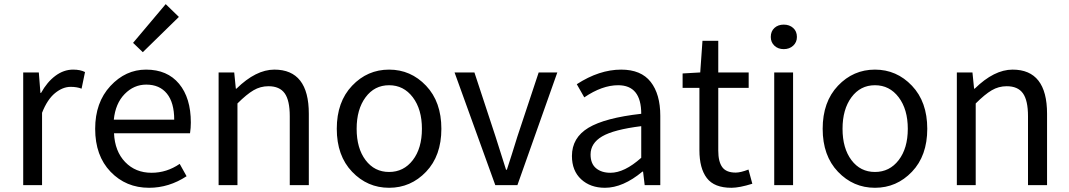

<svg xmlns="http://www.w3.org/2000/svg" viewBox="-20 -892 5148 925"><path d="M91.8 0V-543H167L174.8 -444.3H177.7Q207 -497.1 247.1 -526.9Q287.1 -556.6 332 -556.6Q367.2 -556.6 389.6 -544.9L373 -464.8Q350.6 -473.6 320.3 -473.6Q282.2 -473.6 245.1 -443.4Q208 -413.1 182.6 -348.6V0Z M698.2 12.7Q586.9 12.7 512.7 -64.5Q438.5 -141.6 438.5 -271.5Q438.5 -398.4 511.7 -477.5Q585 -556.6 683.6 -556.6Q786.1 -556.6 842.8 -488.3Q899.4 -419.9 899.4 -301.8Q899.4 -275.4 895.5 -250H529.3Q533.2 -163.1 583 -111.3Q632.8 -59.6 710 -59.6Q783.2 -59.6 845.7 -102.5L878.9 -43Q793.9 12.7 698.2 12.7ZM528.3 -315.4H819.3Q819.3 -397.5 784.2 -440.9Q749 -484.4 684.6 -484.4Q625 -484.4 580.6 -439Q536.1 -393.6 528.3 -315.4ZM668 -640.6 621.1 -685.5 778.3 -872.1 841.8 -810.5Z M1033.2 0V-543H1108.4L1116.2 -464.8H1119.1Q1212.9 -556.6 1301.8 -556.6Q1467.8 -556.6 1467.8 -343.8V0H1376V-332Q1376 -408.2 1351.6 -442.4Q1327.1 -476.6 1273.4 -476.6Q1234.4 -476.6 1201.2 -457Q1168 -437.5 1124 -393.6V0Z M2032.7 -64.5Q1959 12.7 1854.5 12.7Q1750 12.7 1676.3 -64.5Q1602.5 -141.6 1602.5 -271.5Q1602.5 -401.4 1676.3 -479Q1750 -556.6 1854.5 -556.6Q1959 -556.6 2032.7 -479Q2106.4 -401.4 2106.4 -271.5Q2106.4 -141.6 2032.7 -64.5ZM1741.2 -120.6Q1784.2 -63.5 1854.5 -63.5Q1924.8 -63.5 1968.8 -120.6Q2012.7 -177.7 2012.7 -271.5Q2012.7 -365.2 1968.8 -423.3Q1924.8 -481.4 1854.5 -481.4Q1784.2 -481.4 1741.2 -423.3Q1698.2 -365.2 1698.2 -271.5Q1698.2 -177.7 1741.2 -120.6Z M2366.2 0 2169.9 -543H2265.6L2367.2 -234.4Q2408.2 -104.5 2418 -74.2H2421.9Q2428.7 -94.7 2446.3 -149.9Q2463.9 -205.1 2472.7 -234.4L2575.2 -543H2665L2472.7 0Z M2894.5 12.7Q2824.2 12.7 2779.8 -28.3Q2735.4 -69.3 2735.4 -140.6Q2735.4 -228.5 2814.9 -276.4Q2894.5 -324.2 3069.3 -343.8Q3069.3 -481.4 2958 -481.4Q2880.9 -481.4 2794.9 -422.9L2758.8 -486.3Q2867.2 -556.6 2972.7 -556.6Q3068.4 -556.6 3114.7 -497.6Q3161.1 -438.5 3161.1 -334V0H3085.9L3078.1 -65.4H3075.2Q2981.4 12.7 2894.5 12.7ZM2920.9 -59.6Q2988.3 -59.6 3069.3 -131.8V-284.2Q2936.5 -267.6 2880.9 -234.9Q2825.2 -202.1 2825.2 -147.5Q2825.2 -103.5 2851.6 -81.5Q2877.9 -59.6 2920.9 -59.6Z M3503.9 12.7Q3420.9 12.7 3385.3 -34.2Q3349.6 -81.1 3349.6 -168V-468.8H3268.6V-538.1L3353.5 -543L3364.3 -695.3H3440.4V-543H3586.9V-468.8H3440.4V-166Q3440.4 -113.3 3459.5 -86.9Q3478.5 -60.5 3524.4 -60.5Q3547.9 -60.5 3585.9 -75.2L3604.5 -6.8Q3542 12.7 3503.9 12.7Z M3710 0V-543H3800.8V0ZM3693.4 -713.9Q3693.4 -741.2 3710.9 -757.3Q3728.5 -773.4 3755.9 -773.4Q3783.2 -773.4 3801.3 -757.3Q3819.3 -741.2 3819.3 -713.9Q3819.3 -688.5 3801.3 -671.9Q3783.2 -655.3 3755.9 -655.3Q3728.5 -655.3 3710.9 -671.9Q3693.4 -688.5 3693.4 -713.9Z M4373.5 -64.5Q4299.8 12.7 4195.3 12.7Q4090.8 12.7 4017.1 -64.5Q3943.4 -141.6 3943.4 -271.5Q3943.4 -401.4 4017.1 -479Q4090.8 -556.6 4195.3 -556.6Q4299.8 -556.6 4373.5 -479Q4447.3 -401.4 4447.3 -271.5Q4447.3 -141.6 4373.5 -64.5ZM4082 -120.6Q4125 -63.5 4195.3 -63.5Q4265.6 -63.5 4309.6 -120.6Q4353.5 -177.7 4353.5 -271.5Q4353.5 -365.2 4309.6 -423.3Q4265.6 -481.4 4195.3 -481.4Q4125 -481.4 4082 -423.3Q4039.1 -365.2 4039.1 -271.5Q4039.1 -177.7 4082 -120.6Z M4589.8 0V-543H4665L4672.9 -464.8H4675.8Q4769.5 -556.6 4858.4 -556.6Q5024.4 -556.6 5024.4 -343.8V0H4932.6V-332Q4932.6 -408.2 4908.2 -442.4Q4883.8 -476.6 4830.1 -476.6Q4791 -476.6 4757.8 -457Q4724.6 -437.5 4680.7 -393.6V0Z"/></svg>

Font: GenYoGothic TW TTF Regular
Style: Regular
Weight: 400
Version: Version 1.300